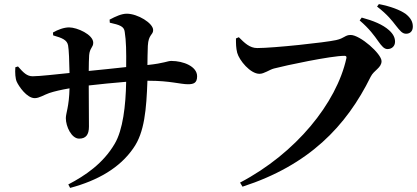

<svg xmlns="http://www.w3.org/2000/svg" viewBox="-20 -860 2040 939"><path d="M517 -749C566 -738 587 -731 590 -704C597 -661 598 -606 597 -532C540 -526 469 -518 414 -513C414 -543 415 -573 416 -590C419 -626 436 -628 436 -651C436 -691 357 -726 318 -726C293 -726 263 -715 239 -701L240 -687C286 -674 308 -664 313 -638C317 -616 319 -561 320 -503C259 -497 174 -487 140 -487C112 -487 95 -504 68 -535L55 -531C53 -504 55 -475 62 -460C72 -438 111 -380 150 -380C172 -380 195 -396 221 -405C245 -413 279 -421 320 -428C318 -338 302 -307 302 -282C302 -241 330 -182 367 -182C400 -182 415 -201 415 -241C415 -287 414 -360 414 -442C466 -448 534 -455 597 -460C595 -343 581 -224 541 -157C485 -61 397 -1 314 42L323 59C458 23 566 -39 632 -135C687 -212 696 -326 701 -465H710C810 -465 863 -448 899 -448C927 -448 944 -454 944 -487C944 -535 877 -562 818 -562C798 -562 786 -551 701 -542C701 -571 702 -603 703 -636C706 -693 729 -688 729 -713C729 -747 653 -793 600 -793C575 -793 546 -780 516 -764Z M1875 -620C1897 -620 1912 -635 1912 -656C1912 -675 1904 -693 1883 -712C1852 -740 1805 -759 1749 -774L1739 -760C1786 -720 1811 -685 1830 -658C1847 -634 1859 -620 1875 -620ZM1966 -695C1987 -695 1999 -709 1999 -730C1999 -753 1989 -772 1964 -792C1935 -812 1890 -829 1833 -840L1824 -828C1877 -787 1898 -758 1916 -735C1936 -710 1947 -695 1966 -695ZM1148 -678 1134 -672C1134 -645 1134 -627 1140 -602C1150 -565 1204 -499 1249 -499C1272 -499 1297 -519 1320 -525C1377 -540 1598 -587 1665 -587C1672 -587 1676 -584 1674 -575C1626 -356 1427 -110 1154 33L1166 53C1490 -52 1673 -241 1793 -485C1809 -517 1846 -528 1846 -561C1846 -597 1741 -689 1695 -689C1667 -689 1665 -673 1624 -664C1570 -652 1318 -625 1238 -625C1201 -625 1176 -650 1148 -678Z"/></svg>

Font: Source Han Serif
Style: Bold
Weight: 700
Designer: Ryoko NISHIZUKA 西塚涼子 (kana & ideographs); Frank Grießhammer (Latin, Greek & Cyrillic); Wenlong ZHANG 张文龙 (bopomofo); San
Foundry: Adobe Systems Incorporated
Version: Version 1.001;PS 1.001;hotconv 16.6.54;makeotf.lib2.5.65590